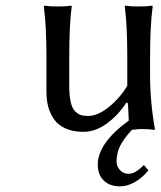

<svg xmlns="http://www.w3.org/2000/svg" viewBox="-20 -453 564 674"><path d="M501 145Q480.5 170.4 453.9 185.8Q427.2 201.2 401.9 201.2Q365.2 201.2 344.2 180.7Q323.2 160.2 323.2 125Q323.2 49.3 432.1 -29.8L429.2 -89.8L424.8 -92.8L422.9 -91.8Q395 -48.8 355.2 -19.5Q315.4 9.8 272 9.8Q236.3 9.8 210.2 -2Q184.1 -13.7 169.9 -33.9Q155.8 -54.2 149.4 -77.9Q143.1 -101.6 143.1 -128.9V-250Q143.1 -362.3 133.8 -430.2L136.2 -433.1Q154.3 -430.2 183.1 -430.2Q211.9 -430.2 230 -433.1L231.9 -430.2Q223.1 -370.1 223.1 -250V-149.9Q223.1 -116.7 228.3 -94.7Q233.4 -72.8 243.4 -62.7Q253.4 -52.7 263.7 -49.3Q273.9 -45.9 289.1 -45.9Q323.7 -45.9 362.8 -77.9Q401.9 -109.9 426.8 -151.9V-250Q426.8 -365.7 418 -430.2L419.9 -433.1Q438 -430.2 466.8 -430.2Q495.6 -430.2 514.2 -433.1L516.1 -430.2Q506.8 -367.2 506.8 -250V-192.9Q506.8 -93.8 523.9 0L522 2.9Q502 0 477.1 0Q462.4 0 442.9 2.9Q415 33.2 402.1 58.3Q389.2 83.5 389.2 113.8Q389.2 130.4 400.9 143.8Q412.6 157.2 431.2 157.2Q455.6 157.2 483.9 127L486.8 127.9Z"/></svg>

Font: Linear Smooth
Style: Regular
Weight: 400
Designer: Philipp H. Poll, Flanker
Foundry: Philipp H. Poll, reworked by Flanker
Version: Version 1.061 | FøM Fix